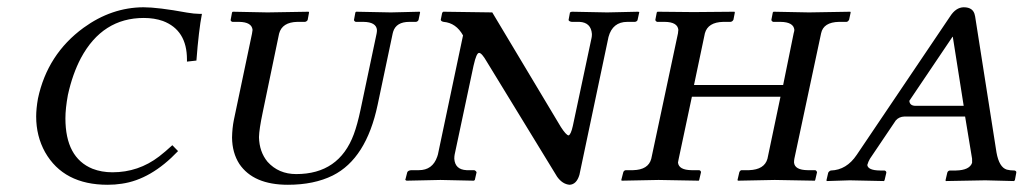

<svg xmlns="http://www.w3.org/2000/svg" viewBox="-20 -494 2804 526"><path d="M274.9 12.2Q154.3 12.2 103.5 -77.1Q79.1 -121.1 79.1 -174.8Q79.1 -196.3 84 -224.1Q109.9 -345.7 209 -418Q285.6 -473.6 373 -474.1Q412.6 -474.1 492.2 -459.5Q512.7 -456.1 524.9 -456.1H533.2Q524.4 -410.6 518.1 -328.1L492.2 -325.2V-331.1Q492.2 -411.6 426.3 -436.5Q402.8 -444.8 374 -444.8Q260.7 -444.8 201.7 -335Q178.7 -291.5 166 -233.9Q159.2 -196.8 159.2 -169.9Q159.2 -62 233.4 -31.7Q258.3 -22 288.1 -22Q359.4 -22 416 -65.4Q433.1 -78.6 452.1 -96.2L467.8 -80.1Q393.6 -2 313.5 9.3Q295.4 12.2 274.9 12.2Z M768.6 12.2Q674.3 12.2 635.7 -44.9Q616.2 -75.2 615.7 -117.2Q616.2 -143.1 620.6 -165L670.4 -401.9Q671.4 -406.7 671.9 -412.1Q669.9 -433.6 634.8 -434.1H616.7Q612.3 -435.5 611.8 -439L615.7 -460L617.7 -461.9Q618.7 -461.9 712.9 -460L825.7 -461.9L826.7 -460L822.8 -439Q819.8 -434.6 815.4 -434.1H794.4Q752.9 -433.1 744.6 -401.9L699.7 -186Q689.9 -139.6 689.5 -118.2Q690.4 -78.1 712.9 -50.8Q743.2 -17.1 791.5 -17.1Q908.7 -17.1 949.2 -126Q959 -152.3 967.8 -193.8L1011.7 -401.9Q1012.7 -406.7 1012.7 -412.1Q1010.7 -433.6 975.6 -434.1H954.6Q950.7 -435.5 949.7 -439L953.6 -460L955.6 -461.9Q956.5 -461.9 1050.8 -460L1129.9 -461.9L1130.9 -460L1126.5 -439Q1124 -434.6 1119.6 -434.1H1101.6Q1065.4 -434.1 1057.1 -407.2Q1056.2 -404.3 1055.7 -401.9L1014.6 -207Q983.4 -59.1 891.6 -13.2Q840.3 12.2 768.6 12.2Z M1646.5 -390.1 1567.4 -15.1Q1559.6 11.2 1540.5 12.2Q1521 10.7 1506.3 -9.8L1313.5 -325.2Q1299.8 -349.1 1292.5 -349.1Q1285.2 -349.1 1277.8 -315.9Q1277.3 -314.5 1277.3 -314L1225.6 -70.8Q1224.6 -65.9 1224.6 -59.1Q1226.6 -29.3 1258.3 -27.8H1279.3Q1284.2 -25.9 1285.6 -22L1280.8 -1L1278.3 1Q1277.3 1 1186.5 -1L1093.8 1L1090.3 -1L1095.7 -22Q1097.7 -26.9 1106.4 -27.8H1127.4Q1165 -27.8 1177.7 -64.5Q1178.7 -68.4 1179.7 -70.8L1248.5 -397Q1229.5 -431.2 1195.3 -434.1Q1188 -435.5 1187.5 -439.9L1191.4 -459L1194.3 -461.9L1328.6 -460L1516.6 -146Q1530.8 -124 1537.6 -123Q1543.9 -125 1549.3 -148.9L1600.6 -390.1Q1601.6 -394 1601.6 -400.9Q1599.1 -432.6 1567.4 -434.1H1546.4Q1539.1 -435.1 1537.6 -439L1541.5 -460L1546.4 -461.9Q1547.4 -461.9 1643.6 -460L1728.5 -461.9L1731.4 -460.9L1726.6 -439Q1725.1 -435.1 1719.7 -434.1H1698.7Q1658.2 -434.1 1647 -392.6Q1646.5 -391.1 1646.5 -390.1Z M2082.5 -59.1 2118.2 -229H1875.5L1839.4 -59.1Q1837.4 -50.8 1837.4 -48.8Q1839.4 -28.3 1874.5 -27.8H1895.5Q1900.4 -26.4 1900.4 -22L1895.5 -1L1894.5 1Q1893.6 1 1784.2 -1Q1784.2 -1 1683.1 1L1682.1 -1L1687.5 -22Q1689 -26.9 1694.3 -27.8H1714.4Q1756.3 -28.8 1764.2 -59.1L1837.4 -402.8Q1837.4 -404.3 1837.9 -408.2Q1838.4 -411.1 1838.4 -412.1Q1836.4 -433.6 1801.3 -434.1H1780.3Q1775.4 -436 1775.4 -439.9L1779.3 -460L1781.2 -461.9Q1782.2 -461.9 1880.4 -460.9L1992.2 -461.9L1993.2 -460L1989.3 -439.9Q1986.3 -434.6 1981.4 -434.1H1961.4Q1919.4 -433.1 1911.1 -402.8L1881.3 -261.2H2125.5L2154.3 -402.8Q2156.2 -409.2 2156.2 -412.1Q2154.3 -433.6 2118.2 -434.1H2098.1Q2093.3 -436 2093.3 -439.9L2097.2 -460L2099.1 -461.9Q2100.1 -461.9 2196.3 -460L2309.6 -461.9L2310.5 -460L2306.2 -439.9Q2303.2 -434.6 2299.3 -434.1H2278.3Q2235.8 -433.1 2229.5 -402.8L2156.2 -59.1Q2155.3 -54.2 2155.3 -48.8Q2157.2 -28.3 2192.4 -27.8H2213.4Q2217.3 -26.4 2218.3 -22L2213.4 -1L2212.4 1Q2211.4 1 2102.5 -1Q2102.5 -1 2001.5 1L2000.5 -1L2005.4 -22Q2007.3 -26.9 2011.2 -27.8H2032.2Q2074.2 -29.3 2082.5 -59.1Z M2434.1 -164.1 2363.3 -59.1Q2357.9 -49.3 2357.4 -45.9Q2356.4 -43.9 2356 -42Q2357.9 -27.3 2391.1 -26.9H2403.3Q2408.2 -25.4 2408.2 -21L2403.3 0L2401.4 2Q2400.9 2 2308.1 0Q2308.1 0 2245.1 2L2244.1 0L2249 -21Q2252 -25.9 2256.3 -26.9Q2299.3 -28.3 2327.1 -69.8L2583 -449.2Q2598.6 -473.6 2620.1 -474.1Q2647 -474.1 2650.9 -451.2Q2650.9 -449.7 2651.4 -449.2L2710 -76.2Q2717.3 -35.6 2738.3 -29.3Q2747.1 -26.9 2759.3 -26.9Q2765.1 -25.4 2764.2 -21L2760.3 0L2757.3 2Q2756.3 2 2679.2 0L2571.3 2L2570.3 0L2575.2 -21Q2576.7 -25.9 2582 -26.9H2599.1Q2636.2 -27.8 2643.1 -47.9V-59.1L2624 -174.8H2458Q2442.9 -174.3 2434.1 -164.1ZM2620.1 -204.1 2590.3 -393.1H2589.4L2471.2 -217.8Q2472.2 -204.6 2487.3 -204.1Z"/></svg>

Font: Linux Libertine Capitals O
Style: Bold Italic Samll Caps
Weight: 400
Italic angle: -12°
Designer: Philipp H. Poll
Foundry: Philipp H. Poll
Version: Version 5.0.4